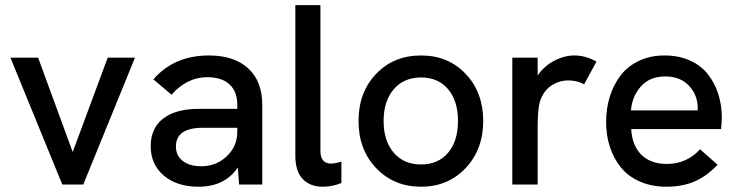

<svg xmlns="http://www.w3.org/2000/svg" viewBox="-20 -717 2870 746"><path d="M222 0 20.5 -493H128L262.5 -126.5L398.5 -493H504.5L303.5 0Z M909 0 904 -66.5Q854 8.5 751 8.5Q667.5 8.5 616.5 -34.8Q565.5 -78 565.5 -149Q565.5 -227.5 626.5 -265Q673.5 -294 753 -294H902V-310Q902 -361 872 -389Q842 -417 785 -417Q706.5 -417 646.5 -349L576 -408.5Q656 -501.5 792 -501.5Q890 -501.5 944.5 -451.2Q999 -401 999 -310V0ZM762 -71Q820 -71 861 -109.8Q902 -148.5 902 -206V-220.5H767Q716 -220.5 689 -202Q663.5 -183.5 663.5 -148Q663.5 -112.5 690 -91.8Q716.5 -71 762 -71Z M1234 8.5Q1185 8.5 1156.2 -21.5Q1127.5 -51.5 1127.5 -112V-697H1225V-131Q1225 -81.5 1266 -81.5Q1281.5 -81.5 1306.5 -89V-6Q1271 8.5 1234 8.5Z M1616 8.5Q1510.5 8.5 1441.8 -63.5Q1373 -135.5 1373 -247Q1373 -358 1441.2 -429.8Q1509.5 -501.5 1616 -501.5Q1721.5 -501.5 1789.5 -429.8Q1857.5 -358 1857.5 -247Q1857.5 -136 1789 -63.8Q1720.5 8.5 1616 8.5ZM1616 -78Q1682.5 -78 1721 -123.5Q1759.5 -169 1759.5 -247Q1759.5 -325 1721 -370.5Q1682.5 -416 1616 -416Q1549 -416 1509.8 -370.2Q1470.5 -324.5 1470.5 -247Q1470.5 -169.5 1509.8 -123.8Q1549 -78 1616 -78Z M1970.5 0V-493H2069V-423.5Q2093 -459.5 2132.5 -480.5Q2172 -501.5 2211.5 -501.5Q2256.5 -501.5 2297.5 -477.5L2249.5 -389.5Q2222 -404.5 2189 -404.5Q2152 -404.5 2121.8 -384.2Q2091.5 -364 2078 -323Q2069 -291.5 2069 -224.5V0Z M2570 8.5Q2511.5 8.5 2465.8 -11.8Q2420 -32 2392 -67Q2364 -102 2349.5 -146.8Q2335 -191.5 2335 -243Q2335 -294.5 2349 -340.2Q2363 -386 2390.2 -422.5Q2417.5 -459 2461.8 -480.2Q2506 -501.5 2562 -501.5Q2617.5 -501.5 2661 -481.8Q2704.5 -462 2730.8 -428.2Q2757 -394.5 2770.8 -351.8Q2784.5 -309 2784.5 -260.5Q2784.5 -239 2781.5 -215.5H2432.5Q2436 -151.5 2472 -115.8Q2508 -80 2571 -80Q2648 -80 2700 -137L2768 -77Q2727 -33 2679.2 -12.2Q2631.5 8.5 2570 8.5ZM2431.5 -288H2690.5L2691 -297Q2691 -347 2657.2 -383.5Q2623.5 -420 2564.5 -420Q2505.5 -420 2471 -382.2Q2436.5 -344.5 2431.5 -288Z"/></svg>

Font: HK Grotesk Medium
Style: Regular
Weight: 500
Designer: Alfredo Marco Pradil
Foundry: Hanken Design Co.
Version: Version 3.001;FEAKit 1.0